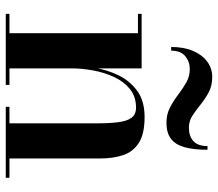

<svg xmlns="http://www.w3.org/2000/svg" viewBox="-64 -674 739 650"><g transform="rotate(90 305.0 -349.5)"><path d="M212 -460V-12.5H268V0H27.5V-12.5H93V-447.5H27.5V-460ZM517 -319.5V-12.5H582.5V0H342V-12.5H398V-309.5Q398 -351.5 394.2 -381Q390.5 -410.5 379.2 -425.8Q368 -441 344.5 -441Q307 -441 281.5 -420Q256 -399 240.8 -365.8Q225.5 -332.5 218.8 -294.8Q212 -257 212 -223.5L203 -221Q203 -256.5 209.8 -299.2Q216.5 -342 235 -380.8Q253.5 -419.5 287.8 -444.8Q322 -470 376.5 -470Q434 -470 464.2 -450.5Q494.5 -431 505.8 -397Q517 -363 517 -319.5ZM396 -544Q367.5 -544 344.5 -556Q321.5 -568 301.2 -583.5Q281 -599 260 -611Q239 -623 214.5 -623Q189.5 -623 170.8 -607.8Q152 -592.5 152 -560H139.5Q139.5 -602.5 152.8 -633.8Q166 -665 189 -682Q212 -699 241 -699Q271 -699 293.2 -687Q315.5 -675 334.5 -659.5Q353.5 -644 372 -632Q390.5 -620 412.5 -620Q441.5 -620 458.2 -635.2Q475 -650.5 475 -683H487.5Q487.5 -636 478.8 -605Q470 -574 450 -559Q430 -544 396 -544Z"/></g></svg>

Font: Bodoni Moda 18pt SemiBold
Style: Regular
Weight: 600
Designer: Owen Earl
Foundry: indestructible type
Version: Version 2.005